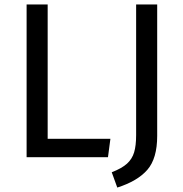

<svg xmlns="http://www.w3.org/2000/svg" viewBox="-20 -709 824 866"><path d="M195 -83H478L467 0H100V-689H195ZM689 -96Q689 6 644.5 57Q600 108 509 137L484 68Q530 50 553 29Q576 8 585 -22Q594 -52 594 -100V-689H689Z"/></svg>

Font: Fira Sans
Style: Regular
Weight: 400
Designer: bBox Type GmbH & Carrois Corporate GbR & Edenspiekermann AG
Foundry: bBox Type GmbH & Carrois Corporate GbR & Edenspiekermann AG
Version: Version 4.301